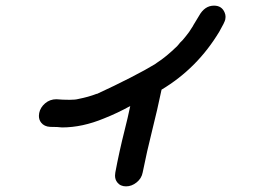

<svg xmlns="http://www.w3.org/2000/svg" viewBox="-20 -574 920 681"><path d="M427 87Q407 87 396 73Q388 63 388 49Q388 44 389 38Q403 -37 422 -112Q433 -155 442 -198Q397 -173 349 -154Q272 -122 200 -122Q186 -124 158 -124Q137 -125 126 -139Q118 -149 118 -163Q118 -168 119 -173Q123 -193 140 -207.5Q157 -222 180 -222Q202 -220 227 -220Q247 -220 258 -223Q294 -230 322 -241H324Q387 -270 442.5 -298.5Q498 -327 529 -346L536 -351Q569 -372 609 -411V-412H610Q618 -423 628 -432Q640 -446 651 -461L662 -478Q663 -479 664 -481Q665 -483 666 -485L686 -518Q706 -554 739 -554Q767 -554 777 -529Q780 -522 780 -514Q780 -510 779 -505Q777 -495 758 -462Q680 -332 553 -256Q538 -184 519.5 -110.5Q501 -37 486 38Q482 59 464.5 73Q447 87 427 87Z"/></svg>

Font: Bad Comic
Style: Italic
Weight: 400
Italic angle: -11°
Designer: GGBotNet
Foundry: GGBotNet
Version: 0.95